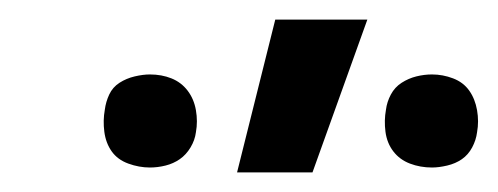

<svg xmlns="http://www.w3.org/2000/svg" viewBox="-20 -776 508 196"><path d="M222 -600 261 -756H355L299 -600ZM421 -605Q409 -605 398.5 -609Q388 -613 381.5 -621.5Q375 -630 373.5 -641.5Q372 -653 374 -664Q375 -672 379 -679.5Q383 -687 390 -691.5Q397 -696 405 -698Q413 -700 421 -700Q432 -700 442.5 -696Q453 -692 459 -683.5Q465 -675 467 -663.5Q469 -652 467 -641Q466 -633 462 -625.5Q458 -618 451.5 -613.5Q445 -609 436.5 -607Q428 -605 421 -605ZM133 -605Q122 -605 111 -609Q100 -613 94 -621.5Q88 -630 86.5 -641.5Q85 -653 87 -664Q88 -672 91.5 -679.5Q95 -687 102 -691.5Q109 -696 117.5 -698Q126 -700 133 -700Q145 -700 155 -696Q165 -692 171.5 -683.5Q178 -675 180 -663.5Q182 -652 180 -641Q179 -633 174.5 -625.5Q170 -618 163.5 -613.5Q157 -609 149 -607Q141 -605 133 -605Z"/></svg>

Font: Iosevka Etoile Semibold
Style: Italic
Weight: 600
Italic angle: -9°
Designer: Belleve Invis
Foundry: Belleve Invis
Version: Version 22.1.2; ttfautohint (v1.8.4)